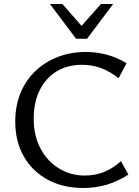

<svg xmlns="http://www.w3.org/2000/svg" viewBox="-20 -927 693 957"><path d="M395 10Q294 10 217.5 -31.5Q141 -73 98.5 -147.5Q56 -222 56 -321Q56 -400 82.5 -464Q109 -528 157 -573.5Q205 -619 269 -643.5Q333 -668 408 -668Q462 -668 513.5 -654Q565 -640 611 -612L571 -537Q528 -571 484 -587.5Q440 -604 389 -604Q315 -604 261 -570.5Q207 -537 177.5 -476.5Q148 -416 148 -335Q148 -250 182 -186.5Q216 -123 274 -87.5Q332 -52 402 -52Q457 -52 502.5 -71.5Q548 -91 583 -124L620 -57Q570 -24 514 -7Q458 10 395 10ZM359 -734 374 -784 483 -907H544L414 -734ZM359 -734 229 -907H291L400 -783L414 -734Z"/></svg>

Font: Ysabeau Office Medium
Style: Regular
Weight: 500
Designer: Christian Thalmann (Catharsis Fonts)
Version: Version 2.001;gftools[0.9.30]; featfreeze: tnum,lnum,ss02